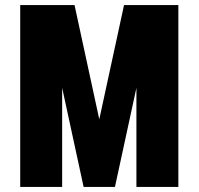

<svg xmlns="http://www.w3.org/2000/svg" viewBox="-20 -740 786 760"><path d="M315 0 471 -720H591L435 0ZM311 0 155 -720H275L431 0ZM60 0V-720H226V0ZM520 0V-720H686V0Z"/></svg>

Font: Akshar Light
Style: Regular
Weight: 300
Designer: Tall Chai
Foundry: Tall Chai
Version: Version 1.100